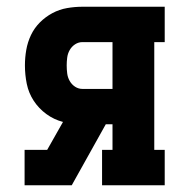

<svg xmlns="http://www.w3.org/2000/svg" viewBox="-20 -550 540 570"><path d="M53 0V-105H120L167 -188Q140 -195 117.5 -211.5Q95 -228 80 -251Q65 -274 59.5 -301Q54 -328 54 -356Q54 -379 58 -402Q62 -425 72 -446Q82 -467 98.5 -483.5Q115 -500 135.5 -511Q156 -522 179 -526Q202 -530 225 -530H469V-425H438V-105H469V0H283V-105H314V-181H294L193 0ZM225 -286H314V-425H225Q213 -425 203 -418.5Q193 -412 187 -401.5Q181 -391 179.5 -379Q178 -367 178 -356Q178 -344 179.5 -332Q181 -320 187 -309.5Q193 -299 203 -292.5Q213 -286 225 -286Z"/></svg>

Font: Iosevka Slab Extrabold
Style: Regular
Weight: 800
Monospace: yes
Designer: Belleve Invis
Foundry: Belleve Invis
Version: Version 11.1.1; ttfautohint (v1.8.3)